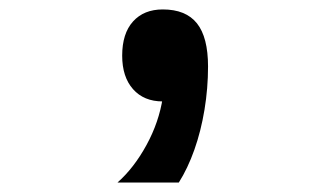

<svg xmlns="http://www.w3.org/2000/svg" viewBox="-20 -207 690 407"><path d="M229 180Q264 149 290.5 100.5Q317 52 325 0V-187Q374 -187 397.5 -157.5Q421 -128 421 -66Q421 -20 413.5 25.5Q406 71 392 110.5Q378 150 359 180ZM325 8Q285 8 262 -18Q239 -44 239 -89Q239 -136 262 -161.5Q285 -187 325 -187Q366 -187 388.5 -161.5Q411 -136 411 -89Q411 -44 388.5 -18Q366 8 325 8Z"/></svg>

Font: Martian Mono SemiCondensed
Style: Regular
Weight: 400
Width: 4
Designer: Roman Shamin
Foundry: Evil Martians
Version: Version 1.000